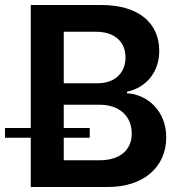

<svg xmlns="http://www.w3.org/2000/svg" viewBox="-51 -748 729 768"><path d="M72 0H380C526 0 614 -82 614 -199C614 -301 542 -370 457 -375V-381C535 -398 586 -461 586 -544C586 -656 504 -728 354 -728H72V-236H-31V-197H72ZM204 -107V-197H308V-236H204V-329H349C425 -329 476 -284 476 -214C476 -148 429 -107 348 -107ZM204 -415V-621H333C404 -621 451 -584 451 -518C451 -457 409 -415 340 -415Z"/></svg>

Font: Wafeq Semi Bold
Style: Regular
Weight: 600
Designer: Rasmus Andersson & Azza Alameddine
Foundry: Google & TypeTogether
Version: Version 3.000;January 28, 2025;FontCreator 15.0.0.3014 64-bi